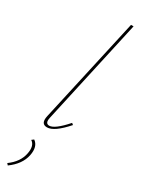

<svg xmlns="http://www.w3.org/2000/svg" viewBox="-261 -735 774 1048"><g transform="rotate(30 126.5 -210.5)"><path d="M98 3Q57 3 69 -51L216 -711H232L86 -51Q77 -11 104 -11Q138 -11 205 -87L215 -79Q143 3 98 3ZM17 290 8 280Q67 237 78 179Q89 125 58 105L71 95Q107 120 95 180Q82 243 17 290Z"/></g></svg>

Font: EauTestInfant Thin
Style: Italic
Weight: 250
Italic angle: -12°
Designer: Christian Thalmann (Catharsis Fonts)
Version: Version 0.001;PS 000.001;hotconv 1.0.88;makeotf.lib2.5.64775